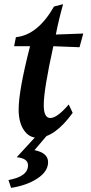

<svg xmlns="http://www.w3.org/2000/svg" viewBox="-20 -658 440 930"><path d="M161.1 9.3Q120.6 9.3 95.5 -28.1Q70.3 -65.4 70.3 -127.9Q70.3 -218.8 125.5 -434.1H48.3L57.1 -478Q162.6 -488.3 241.7 -626.5L285.6 -637.7Q262.2 -553.2 250.5 -490.7L383.3 -495.6L365.2 -429.2L238.3 -434.1Q191.9 -223.6 191.9 -148.9Q191.9 -86.4 223.6 -86.4Q256.8 -86.4 313 -151.9L332 -111.3Q244.6 9.3 161.1 9.3ZM33.7 252 21 213.9Q115.7 197.3 115.7 142.6Q115.7 108.9 61 103.5L155.3 1H205.1L147 69.3Q212.9 82.5 212.9 127.4Q212.9 172.4 161.4 206.3Q109.9 240.2 33.7 252Z"/></svg>

Font: Kelvinch
Style: Bold Italic
Weight: 700
Italic angle: -10°
Designer: Paul James Miller
Foundry: High-Logic / Made with FontCreator
Version: Version 3.30 September 23, 2016